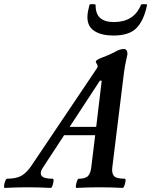

<svg xmlns="http://www.w3.org/2000/svg" viewBox="-97 -917 740 940"><path d="M-74 3Q-78 3 -77 -8Q-76 -19 -71.5 -30.5Q-67 -42 -63 -42Q-16 -42 9.5 -57.5Q35 -73 57 -106L377 -582Q381 -587 381 -593Q381 -599 377 -604Q372 -611 372 -615Q372 -624 405 -636Q438 -648 466 -663Q479 -671 490 -674Q501 -677 509 -677Q527 -677 527 -652Q523 -633 518.5 -612Q514 -591 510 -562L453 -99Q449 -71 460 -56.5Q471 -42 514 -42Q519 -42 517.5 -30.5Q516 -19 512 -8Q508 3 503 3Q446 0 391 0Q335 0 278 3Q273 3 274.5 -8Q276 -19 280 -30.5Q284 -42 288 -42Q323 -42 335 -56.5Q347 -71 350 -99L369 -255H217L114 -98Q96 -71 106.5 -56.5Q117 -42 161 -42Q166 -42 165 -30.5Q164 -19 160 -8Q156 3 151 3Q94 0 39 0Q-18 0 -74 3ZM392 -522 244 -296H374L401 -522ZM459 -743Q400 -743 365.5 -765Q331 -787 331 -833Q331 -848 334 -862.5Q337 -877 341 -893Q342 -896 349 -896.5Q356 -897 363.5 -896.5Q371 -896 371 -893Q371 -848 394 -828.5Q417 -809 460 -809Q559 -809 593 -893Q594 -896 601.5 -896.5Q609 -897 616.5 -896.5Q624 -896 623 -893Q608 -818 572 -780.5Q536 -743 459 -743Z"/></svg>

Font: Junicode
Style: Bold Italic
Weight: 700
Italic angle: -11°
Designer: Peter S. Baker
Version: Version 2.100; ttfautohint (v1.8.4)